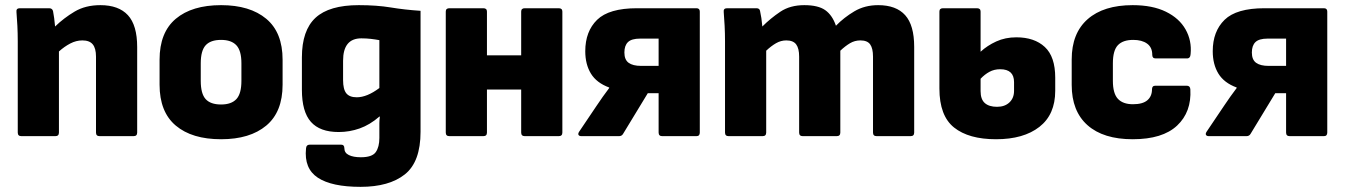

<svg xmlns="http://www.w3.org/2000/svg" viewBox="-20 -529 5226 746"><path d="M63 0Q49 0 49 -14V-368Q49 -400 47.5 -429Q46 -458 44 -482Q42 -497 57 -497H171Q183 -497 186 -486Q191 -461 194 -426Q228 -459 270 -484Q312 -509 370 -509Q441 -509 477 -470Q513 -431 513 -346V-14Q513 0 499 0H367Q353 0 353 -14V-309Q353 -341 340.5 -356.5Q328 -372 300 -372Q276 -372 253 -360Q230 -348 209 -329V-14Q209 0 195 0Z M839 12Q726 12 663 -41Q600 -94 600 -200V-297Q600 -403 663 -456Q726 -509 839 -509Q951 -509 1014.5 -456Q1078 -403 1078 -297V-200Q1078 -94 1014.5 -41Q951 12 839 12ZM839 -123Q879 -123 898.5 -144Q918 -165 918 -215V-283Q918 -332 898.5 -353Q879 -374 839 -374Q798 -374 779 -353Q760 -332 760 -283V-215Q760 -165 779 -144Q798 -123 839 -123Z M1381 197Q1269 197 1215 161.5Q1161 126 1169 48Q1170 33 1184 33H1305Q1318 33 1318 47Q1318 65 1335.5 73.5Q1353 82 1382 82Q1426 82 1440 62Q1454 42 1454 7V-25Q1454 -38 1454 -50.5Q1454 -63 1456 -76H1454Q1417 -44 1377.5 -30Q1338 -16 1296 -16Q1223 -16 1188 -55.5Q1153 -95 1153 -180V-306Q1153 -411 1206 -460Q1259 -509 1374 -509Q1444 -509 1498.5 -500Q1553 -491 1614 -487V-17Q1614 100 1553 148.5Q1492 197 1381 197ZM1366 -151Q1406 -151 1454 -187V-373Q1438 -376 1420.5 -378Q1403 -380 1384 -380Q1313 -380 1313 -293V-218Q1313 -182 1325.5 -166.5Q1338 -151 1366 -151Z M1726 0Q1712 0 1712 -14V-484Q1712 -497 1726 -497H1858Q1872 -497 1872 -484V-314H2005V-484Q2005 -497 2019 -497H2151Q2165 -497 2165 -484V-14Q2165 0 2151 0H2019Q2005 0 2005 -14V-181H1872V-14Q1872 0 1858 0Z M2239 0Q2231 0 2228 -4.5Q2225 -9 2230 -17L2298 -118Q2322 -154 2347 -187V-189Q2298 -207 2276 -243Q2254 -279 2254 -330Q2254 -407 2300 -452Q2346 -497 2455 -497H2686Q2699 -497 2699 -484V-14Q2699 0 2686 0H2553Q2539 0 2539 -14V-167H2497L2401 -9Q2396 0 2385 0ZM2471 -273H2539V-379H2467Q2434 -379 2420 -365.5Q2406 -352 2406 -325Q2406 -297 2422.5 -285Q2439 -273 2471 -273Z M2811 0Q2797 0 2797 -14V-368Q2797 -400 2795.5 -428.5Q2794 -457 2792 -482Q2790 -497 2805 -497H2919Q2931 -497 2933 -487Q2939 -461 2942 -426Q2974 -458 3012 -483.5Q3050 -509 3105 -509Q3159 -509 3186.5 -489.5Q3214 -470 3228 -429Q3259 -461 3299.5 -485Q3340 -509 3392 -509Q3462 -509 3497 -470Q3532 -431 3532 -347V-14Q3532 0 3518 0H3386Q3372 0 3372 -14V-309Q3372 -341 3361 -356.5Q3350 -372 3323 -372Q3301 -372 3282.5 -361Q3264 -350 3245 -332V-14Q3245 0 3231 0H3099Q3085 0 3085 -14V-309Q3085 -341 3073.5 -356.5Q3062 -372 3035 -372Q3014 -372 2995 -361Q2976 -350 2957 -332V-14Q2957 0 2943 0Z M3850 12Q3744 12 3687 -33.5Q3630 -79 3630 -185V-484Q3630 -497 3644 -497H3776Q3790 -497 3790 -484V-328Q3816 -352 3851 -368Q3886 -384 3929 -384Q3999 -384 4039.5 -346.5Q4080 -309 4080 -227V-176Q4080 -84 4018.5 -36Q3957 12 3850 12ZM3790 -175Q3790 -143 3806.5 -128.5Q3823 -114 3854 -114Q3884 -114 3902 -131Q3920 -148 3920 -176V-210Q3920 -260 3866 -260Q3843 -260 3824.5 -250Q3806 -240 3790 -223Z M4381 12Q4267 12 4205.5 -42.5Q4144 -97 4144 -199V-298Q4144 -400 4206 -454.5Q4268 -509 4381 -509Q4458 -509 4510 -483.5Q4562 -458 4586.5 -414.5Q4611 -371 4606 -319Q4605 -302 4592 -302H4470Q4457 -302 4457 -316Q4457 -345 4437 -359.5Q4417 -374 4383 -374Q4343 -374 4323.5 -353.5Q4304 -333 4304 -283V-215Q4304 -166 4323.5 -145Q4343 -124 4382 -124Q4420 -124 4438 -139.5Q4456 -155 4456 -182Q4456 -196 4469 -196H4591Q4604 -196 4605 -182Q4610 -94 4553.5 -41Q4497 12 4381 12Z M4677 0Q4669 0 4666 -4.5Q4663 -9 4668 -17L4736 -118Q4760 -154 4785 -187V-189Q4736 -207 4714 -243Q4692 -279 4692 -330Q4692 -407 4738 -452Q4784 -497 4893 -497H5124Q5137 -497 5137 -484V-14Q5137 0 5124 0H4991Q4977 0 4977 -14V-167H4935L4839 -9Q4834 0 4823 0ZM4909 -273H4977V-379H4905Q4872 -379 4858 -365.5Q4844 -352 4844 -325Q4844 -297 4860.5 -285Q4877 -273 4909 -273Z"/></svg>

Font: Sofia Sans Black
Style: Regular
Weight: 900
Designer: Botio Nikoltchev, Ani Petrova
Foundry: lettersoup
Version: Version 4.100; ttfautohint (v1.8.3)